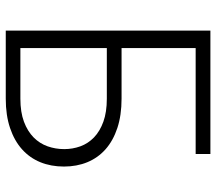

<svg xmlns="http://www.w3.org/2000/svg" viewBox="-62 -689 751 667"><g transform="rotate(90 313.5 -355.5)"><path d="M515.1 -659.7H147V-402.3H322.8Q380.4 -402.3 424.6 -387.7Q468.8 -373 498.5 -346.7Q528.3 -320.3 543.5 -283.4Q558.6 -246.6 558.6 -202.1Q558.6 -157.2 543.5 -120.1Q528.3 -83 498.5 -56.4Q468.8 -29.8 424.6 -14.9Q380.4 0 322.8 0H86.4V-710.9H515.1ZM147 -351.1V-50.8H322.8Q369.6 -50.8 402.8 -63.2Q436 -75.7 457.3 -96.7Q478.5 -117.7 488.3 -145.3Q498 -172.9 498 -203.1Q498 -232.4 488.3 -259.3Q478.5 -286.1 457.3 -306.6Q436 -327.1 402.8 -339.1Q369.6 -351.1 322.8 -351.1Z"/></g></svg>

Font: Melbourne
Style: Light
Weight: 300
Designer: Google
Version: Version 2.000980; 2014